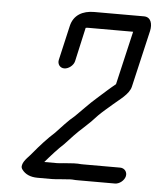

<svg xmlns="http://www.w3.org/2000/svg" viewBox="-50 -712 618 754"><g transform="rotate(5 259.0 -335.0)"><path d="M233 -470 263 -604C266 -605 271 -605 277 -605H450L401 -394C375 -373 357 -356 331 -333C302 -308 278 -281 251 -255C226 -235 201 -206 179 -183C152 -159 123 -127 100 -99C89 -84 65 -65 61 -46C59 -39 60 -33 65 -27C77 -11 97 -1 126 -1H182C191 -1 202 -2 213 -3L241 -5C248 -6 255 -6 262 -6C271 -5 279 -5 286 -5H431C448 -5 467 -20 471 -37C475 -54 463 -69 446 -69H301C295 -69 288 -69 279 -70C269 -70 259 -70 250 -69L222 -67C213 -66 204 -65 197 -65H147C169 -91 195 -120 220 -143C241 -166 265 -192 289 -213C308 -230 325 -247 342 -266C358 -282 381 -301 397 -315C418 -334 457 -359 464 -390L516 -614C522 -642 515 -669 487 -669H291C246 -669 210 -650 200 -605L169 -470C165 -453 176 -438 193 -438C210 -438 229 -453 233 -470Z"/></g></svg>

Font: Electronic
Style: SeBdIt
Weight: 600
Version: Version 1.011